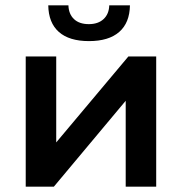

<svg xmlns="http://www.w3.org/2000/svg" viewBox="-20 -704 685 724"><path d="M77 -491H192V-167L464 -491H569V0H454V-324L183 0H77ZM162 -684H238Q239 -651 259 -632Q279 -613 315 -613Q350 -613 370.5 -632Q391 -651 392 -684H470Q469 -618 429.5 -583.5Q390 -549 315.5 -549Q241 -549 202 -583.5Q163 -618 162 -684Z"/></svg>

Font: Montserrat Ace
Style: Bold
Weight: 600
Designer: Julieta Ulanovsky
Foundry: Julieta Ulanovsky
Version: Version 1